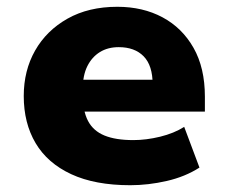

<svg xmlns="http://www.w3.org/2000/svg" viewBox="-20 -535 671 566"><path d="M364 11Q260 11 190 -21.5Q120 -54 85 -113Q50 -172 50 -252Q50 -327 83.5 -386Q117 -445 179 -480Q241 -515 326 -515Q401 -515 459 -484Q517 -453 550.5 -394Q584 -335 584 -250V-206H202V-300H440L430 -286Q430 -342 403.5 -369Q377 -396 330 -396Q298 -396 274.5 -381.5Q251 -367 237.5 -340Q224 -313 224 -273V-256Q224 -208 239.5 -178.5Q255 -149 288 -135.5Q321 -122 373 -122Q411 -122 452 -132Q493 -142 523 -161L568 -41Q526 -14 471.5 -1.5Q417 11 364 11Z"/></svg>

Font: Nunito Sans 8pt Black
Style: Regular
Weight: 900
Version: Version 3.101;gftools[0.9.27]